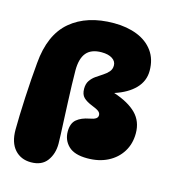

<svg xmlns="http://www.w3.org/2000/svg" viewBox="-120 -815 891 1011"><g transform="rotate(15 326.0 -309.5)"><path d="M433 -504Q433 -527 411.5 -541Q390 -555 353 -555Q297 -555 270.5 -523.5Q244 -492 244 -427Q244 -393 245.5 -348Q247 -303 249 -254.5Q251 -206 253 -161Q255 -116 256.5 -81.5Q258 -47 258 -31Q258 24 229.5 62.5Q201 101 142 101Q87 101 53.5 63.5Q20 26 20 -44Q20 -77 21.5 -123Q23 -169 25.5 -220Q28 -271 31.5 -320.5Q35 -370 39 -412Q52 -570 141 -645Q230 -720 377 -720Q448 -720 503.5 -698Q559 -676 590.5 -632.5Q622 -589 622 -526Q622 -470 582.5 -429Q543 -388 472 -365Q554 -338 595.5 -296Q637 -254 637 -189Q637 -132 610 -88.5Q583 -45 535 -20.5Q487 4 423 4Q353 4 320.5 -27.5Q288 -59 288 -106Q288 -151 313 -172Q338 -193 381 -201Q404 -205 414.5 -212Q425 -219 425 -231Q425 -243 414.5 -251.5Q404 -260 378 -270Q345 -283 329 -299Q313 -315 313 -346Q313 -373 325 -390.5Q337 -408 355 -420.5Q373 -433 391 -444.5Q409 -456 421 -470Q433 -484 433 -504Z"/></g></svg>

Font: DynaPuff
Style: Bold
Weight: 700
Designer: Toshi Omagari, Jennifer Daniel
Foundry: Google Fonts
Version: Version 2.000